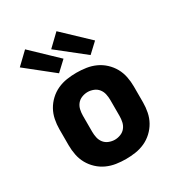

<svg xmlns="http://www.w3.org/2000/svg" viewBox="-183 -900 966 1033"><g transform="rotate(-30 300.0 -383.5)"><path d="M300 8Q270 8 240 3.5Q210 -1 182.5 -13.5Q155 -26 132.5 -47Q110 -68 95.5 -94Q81 -120 75 -150Q69 -180 69 -210V-310Q69 -340 75 -370Q81 -400 95.5 -426Q110 -452 132.5 -473Q155 -494 182.5 -506.5Q210 -519 240 -523.5Q270 -528 300 -528Q330 -528 360 -523.5Q390 -519 417.5 -506.5Q445 -494 467.5 -473Q490 -452 504.5 -426Q519 -400 525 -370Q531 -340 531 -310V-210Q531 -180 525 -150Q519 -120 504.5 -94Q490 -68 467.5 -47Q445 -26 417.5 -13.5Q390 -1 360 3.5Q330 8 300 8ZM300 -112Q318 -112 336 -119Q354 -126 365.5 -140.5Q377 -155 381 -173.5Q385 -192 385 -210V-310Q385 -328 381 -346.5Q377 -365 365.5 -379.5Q354 -394 336 -401Q318 -408 300 -408Q282 -408 264 -401Q246 -394 234.5 -379.5Q223 -365 219 -346.5Q215 -328 215 -310V-210Q215 -192 219 -173.5Q223 -155 234.5 -140.5Q246 -126 264 -119Q282 -112 300 -112ZM414 -572 246 -705 319 -775 474 -628ZM218 -572 51 -705 124 -775 278 -628Z"/></g></svg>

Font: Iosevka SS04 Heavy Extended
Style: Regular
Weight: 900
Width: 7
Monospace: yes
Designer: Belleve Invis
Foundry: Belleve Invis
Version: Version 19.0.0; ttfautohint (v1.8.4)